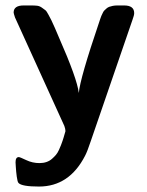

<svg xmlns="http://www.w3.org/2000/svg" viewBox="-20 -478 540 704"><path d="M30 -432Q30 -458 67 -458H94Q107 -458 116 -457Q125 -456 133.5 -450Q142 -444 146.5 -440.5Q151 -437 158 -423.5Q165 -410 168.5 -403.5Q172 -397 181.5 -375Q191 -353 196 -341Q263 -189 269 -137Q273 -189 344 -398Q345 -400 347.5 -408.5Q350 -417 351.5 -419.5Q353 -422 356 -429Q359 -436 362 -439Q365 -442 370 -446.5Q375 -451 380.5 -453Q386 -455 393.5 -456.5Q401 -458 411 -458H435Q472 -458 472 -430Q472 -422 466 -406L313 39Q300 78 292 93Q234 206 123 206Q60 206 48 193Q44 189 41.5 170Q39 151 38 134L37 117Q37 98 49 98Q53 98 76 109Q99 120 125 120Q139 120 150.5 116Q162 112 170.5 104.5Q179 97 185 90Q191 83 196 72Q201 61 203.5 54.5Q206 48 209.5 38Q213 28 213 27Q220 4 220 3Q220 -5 216 -16L35 -414Q30 -429 30 -432Z"/></svg>

Font: CMU Sans Serif
Style: Bold
Weight: 700
Version: Version 0.7.0